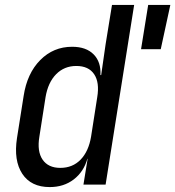

<svg xmlns="http://www.w3.org/2000/svg" viewBox="-20 -750 712 780"><path d="M553 -550 582 -730H672L633 -550ZM182 10Q106 10 70.5 -44Q35 -98 49 -189L76 -360Q90 -452 143.5 -506Q197 -560 273 -560Q330 -560 360.5 -529Q391 -498 388 -445H391L409 -570L435 -730H525L409 0H319L336 -105H335Q320 -52 279.5 -21Q239 10 182 10ZM225 -68Q275 -68 307.5 -101.5Q340 -135 350 -195L375 -355Q385 -415 362.5 -448.5Q340 -482 290 -482Q241 -482 208 -448.5Q175 -415 165 -355L140 -195Q130 -135 153 -101.5Q176 -68 225 -68Z"/></svg>

Font: NKDuy Mono
Style: Italic
Weight: 400
Italic angle: -9°
Monospace: yes
Designer: NKDuy
Foundry: NKDuy
Version: Version 2.251; ttfautohint (v1.8.4.7-5d5b)